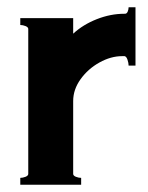

<svg xmlns="http://www.w3.org/2000/svg" viewBox="-20 -510 409 530"><path d="M354 -490V-329H335Q335 -336 332 -345Q329 -354 324 -355H317Q286 -355 254.5 -337.5Q223 -320 202.5 -291.5Q182 -263 182 -231V-30Q182 -25 189.5 -22Q197 -19 204 -19V0H36V-19Q43 -19 50.5 -22Q58 -25 58 -30V-430Q58 -435 50.5 -438Q43 -441 36 -441V-460H182V-417Q209 -442 247 -457Q285 -472 323 -472H324H325Q330 -472 332.5 -478Q335 -484 335 -490Z"/></svg>

Font: Aoboshi One
Style: Regular
Weight: 400
Designer: IKIMOJI
Foundry: Natsumi Matsuba
Version: Version 1.000; ttfautohint (v1.8.3)